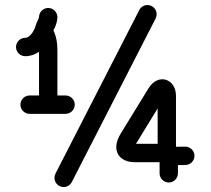

<svg xmlns="http://www.w3.org/2000/svg" viewBox="-20 -711 840 766"><path d="M689.9 -19.5V-52.2L719.2 -52.7C739.3 -52.7 755.9 -69.3 755.9 -89.4C755.9 -109.4 739.3 -126 719.2 -126L682.1 -125.5V-328.1C682.1 -397.5 610.4 -420.9 572.3 -358.4L461.4 -177.7C420.9 -111.3 455.6 -64 516.1 -64H616.7V-63V-19.5C616.7 0.5 633.3 17.1 653.3 17.1C673.3 17.1 689.9 0.5 689.9 -19.5ZM535.6 -670.9 201.2 -18.1C198.7 -13.2 197.3 -7.3 197.3 -1.5C197.3 19 213.9 35.2 233.9 35.2C248 35.2 260.3 27.3 266.6 15.1L601.1 -637.7C603.5 -642.6 605 -648.4 605 -654.3C605 -674.3 588.4 -690.9 568.4 -690.9C554.2 -690.9 542 -683.1 535.6 -670.9ZM80.6 -486.8C101.1 -486.8 119.1 -493.2 135.7 -504.4V-330.1H98.1C78.1 -330.1 61.5 -313.5 61.5 -293.5C61.5 -273.4 78.1 -256.8 98.1 -256.8H241.7C261.7 -256.8 278.3 -273.4 278.3 -293.5C278.3 -313.5 261.7 -330.1 241.7 -330.1H209V-512.7C209 -545.9 202.6 -565.9 198.2 -577.6C193.4 -588.9 193.4 -588.9 193.4 -590.8C193.4 -591.3 192.9 -590.3 197.8 -599.1C204.1 -611.8 208.5 -627.9 209 -640.6C210 -659.7 194.8 -679.2 172.4 -679.2C152.8 -679.2 136.7 -663.6 135.7 -644.5C135.7 -641.6 134.3 -636.7 132.3 -632.8C128.4 -625.5 125 -618.7 122.6 -609.9L122.1 -608.4C114.7 -583 97.2 -560.1 80.6 -560.1C60.5 -560.1 43.9 -543.5 43.9 -523.4C43.9 -503.4 60.5 -486.8 80.6 -486.8ZM522.5 -137.2 523.9 -139.6 608.9 -278.3V-137.2Z"/></svg>

Font: Velvelyne
Style: Regular
Weight: 400
Designer: Manon Van der Borght et Mariel Nils
Foundry: Velvetyne
Version: Version 1.070;Glyphs 3.3.1 (3343)